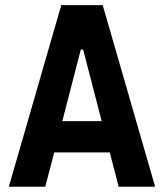

<svg xmlns="http://www.w3.org/2000/svg" viewBox="-20 -713 626 733"><path d="M13.7 0 213.9 -693.4H372.1L572.3 0H433.1L398.9 -131.3H187L152.8 0ZM217.8 -250.5H368.2L297.4 -523.9H288.6Z"/></svg>

Font: Cascadia Mono
Style: Bold
Weight: 700
Monospace: yes
Designer: Aaron Bell
Foundry: Saja Typeworks
Version: Version 2404.023; ttfautohint (v1.8.4)